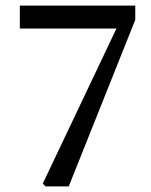

<svg xmlns="http://www.w3.org/2000/svg" viewBox="-20 -667 540 687"><path d="M143 0 133 -10 411 -595V-551L405 -565H51V-647H464V-596L226 0Z"/></svg>

Font: Source Serif 4 Variable
Style: Regular
Weight: 400
Designer: Frank Grießhammer
Foundry: Adobe
Version: Version 4.005;hotconv 1.1.0;makeotfexe 2.6.0